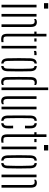

<svg xmlns="http://www.w3.org/2000/svg" viewBox="1202 -2042 846 3290"><g transform="rotate(90 1625.0 -397.0)"><path d="M33.5 -728V-800H127.5V-728ZM61 0V-600H106.5V0Z M397 0V-502Q396.5 -538 384 -553.2Q371.5 -568.5 344 -568.5Q323.5 -568.5 306 -558.5V-589Q327 -606 357 -606Q400.5 -606 421.2 -581.5Q442 -557 442.5 -500V0ZM218.5 0V-600H264V0Z M522 -562V-600H559V-770H604.5V-98Q604.5 -59.5 613.8 -45.8Q623 -32 660 -32Q675 -32 683 -32.8Q691 -33.5 702 -35.5V1Q680.5 6 658.5 6Q599.5 6 579.2 -19Q559 -44 559 -101.5V-562ZM638 -562V-600H692V-562Z M853 -554.5V-591.5Q869 -601 896.5 -601Q904 -601 911.5 -600.8Q919 -600.5 925 -600.5V-562H897Q870.5 -562 853 -554.5ZM765.5 0V-600H811V0Z M979 -106Q976.5 -198.5 976.2 -299.2Q976 -400 979 -493.5Q981.5 -548 1001.5 -574.5Q1021.5 -601 1069 -605V-566.5Q1046 -562.5 1035.8 -547.8Q1025.5 -533 1024.5 -501Q1022.5 -424 1021.8 -361.8Q1021 -299.5 1021.8 -237.2Q1022.5 -175 1024.5 -98.5Q1025.5 -66.5 1035.8 -52Q1046 -37.5 1069 -33.5V5Q1021.5 1 1001.5 -25.2Q981.5 -51.5 979 -106ZM1111 5V-33.5Q1134 -37.5 1144.2 -52Q1154.5 -66.5 1155.5 -98.5Q1158 -175.5 1158.8 -237.8Q1159.5 -300 1158.8 -362Q1158 -424 1155.5 -501Q1154.5 -533.5 1144.5 -548.2Q1134.5 -563 1111 -566.5V-605Q1159 -601 1179 -574.5Q1199 -548 1201 -493.5Q1204 -401 1204 -300.2Q1204 -199.5 1201 -106Q1199 -51.5 1179 -25.2Q1159 1 1111 5Z M1478.5 0V-800H1524V0ZM1300.5 -100.5Q1297 -289 1300.5 -500Q1302 -557 1323 -581.5Q1344 -606 1387.5 -606Q1416.5 -606 1436.5 -592V-561Q1420.5 -568.5 1399 -568.5Q1372 -568.5 1359.5 -553.2Q1347 -538 1346 -502Q1344 -390 1344 -292.2Q1344 -194.5 1346 -98Q1347 -62.5 1359 -47Q1371 -31.5 1398.5 -31.5Q1420 -31.5 1436.5 -39.5V-9Q1416 6 1386.5 6Q1342.5 6 1322.2 -18.8Q1302 -43.5 1300.5 -100.5Z M1630 -100.5V-600H1675.5V-98Q1675.5 -62.5 1688 -47Q1700.5 -31.5 1728 -31.5Q1747.5 -31.5 1766 -41.5V-9.5Q1745 6 1716.5 6Q1673 6 1651.5 -18.8Q1630 -43.5 1630 -100.5ZM1808 0V-600H1853.5V0Z M1960 -101.5Q1958 -194.5 1958 -299.2Q1958 -404 1960 -497.5Q1962 -550 1982.5 -575.5Q2003 -601 2049.5 -605V-566.5Q2026.5 -563 2016.5 -548.5Q2006.5 -534 2005.5 -502Q2004 -425 2003.5 -362.5Q2003 -300 2003.5 -237.8Q2004 -175.5 2005.5 -98.5Q2006.5 -66.5 2016.5 -52Q2026.5 -37.5 2049.5 -33.5V5Q2003 1 1982.5 -24.2Q1962 -49.5 1960 -101.5ZM2133.5 -402Q2135 -430 2134.8 -456Q2134.5 -482 2134.5 -502Q2134.5 -534 2124.2 -548.2Q2114 -562.5 2091.5 -566.5V-605Q2137.5 -601 2158 -575.8Q2178.5 -550.5 2179.5 -498.5Q2179.5 -478.5 2179.8 -453.8Q2180 -429 2178.5 -402ZM2091.5 5V-33.5Q2114 -37.5 2124.2 -52Q2134.5 -66.5 2134.5 -98.5Q2134.5 -119 2134.8 -144Q2135 -169 2133.5 -199H2178.5Q2180 -172.5 2180 -147.2Q2180 -122 2179.5 -101.5Q2177.5 -49.5 2157.2 -24.2Q2137 1 2091.5 5Z M2245 -562V-600H2282V-770H2327.5V-98Q2327.5 -59.5 2336.8 -45.8Q2346 -32 2383 -32Q2398 -32 2406 -32.8Q2414 -33.5 2425 -35.5V1Q2403.5 6 2381.5 6Q2322.5 6 2302.2 -19Q2282 -44 2282 -101.5V-562ZM2361 -562V-600H2415V-562Z M2464.5 -728V-800H2558.5V-728ZM2492 0V-600H2537.5V0Z M2642 -106Q2639.5 -198.5 2639.2 -299.2Q2639 -400 2642 -493.5Q2644.5 -548 2664.5 -574.5Q2684.5 -601 2732 -605V-566.5Q2709 -562.5 2698.8 -547.8Q2688.5 -533 2687.5 -501Q2685.5 -424 2684.8 -361.8Q2684 -299.5 2684.8 -237.2Q2685.5 -175 2687.5 -98.5Q2688.5 -66.5 2698.8 -52Q2709 -37.5 2732 -33.5V5Q2684.5 1 2664.5 -25.2Q2644.5 -51.5 2642 -106ZM2774 5V-33.5Q2797 -37.5 2807.2 -52Q2817.5 -66.5 2818.5 -98.5Q2821 -175.5 2821.8 -237.8Q2822.5 -300 2821.8 -362Q2821 -424 2818.5 -501Q2817.5 -533.5 2807.5 -548.2Q2797.5 -563 2774 -566.5V-605Q2822 -601 2842 -574.5Q2862 -548 2864 -493.5Q2867 -401 2867 -300.2Q2867 -199.5 2864 -106Q2862 -51.5 2842 -25.2Q2822 1 2774 5Z M3150.5 0V-502Q3150 -538 3137.5 -553.2Q3125 -568.5 3097.5 -568.5Q3077 -568.5 3059.5 -558.5V-589Q3080.5 -606 3110.5 -606Q3154 -606 3174.8 -581.5Q3195.5 -557 3196 -500V0ZM2972 0V-600H3017.5V0Z"/></g></svg>

Font: Big Shoulders Stencil Display Light
Style: Regular
Weight: 300
Designer: Patric King
Foundry: XO Type Co
Version: Version 1.000